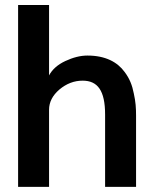

<svg xmlns="http://www.w3.org/2000/svg" viewBox="-20 -731 613 751"><path d="M171.9 0V-301.8C171.9 -331.5 185.5 -357.9 212.4 -380.9C239.7 -403.8 270 -415.5 303.2 -415.5C361.8 -415.5 391.1 -377 391.1 -282.7V0H512.2V-278.8C512.2 -308.1 510.7 -332.5 503.4 -365.2C497.1 -397.9 486.8 -423.8 467.3 -449.7C439.5 -487.8 393.1 -513.7 321.8 -513.7C294.4 -513.7 265.6 -506.3 235.4 -492.2C205.1 -478 184.1 -459 171.9 -436V-711.4H50.8V0Z"/></svg>

Font: Ride
Style: Bold
Weight: 700
Version: Version 3.000